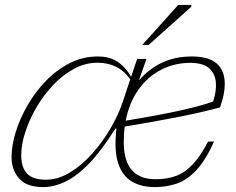

<svg xmlns="http://www.w3.org/2000/svg" viewBox="-20 -752 963 782"><path d="M852 -175.5Q817.5 -99.5 780 -59.2Q742.5 -19 700.5 -4.5Q658.5 10 610 10Q555 10 516.2 -13.2Q477.5 -36.5 460.8 -88.8Q444 -141 454.5 -228.5H450Q394.5 -139.5 344 -87.2Q293.5 -35 246.8 -12.5Q200 10 155.5 10Q88.5 10 57.8 -25Q27 -60 27 -112.5Q27 -159 44 -214Q61 -269 92.2 -323.2Q123.5 -377.5 167 -422.5Q210.5 -467.5 264 -494.8Q317.5 -522 378.5 -522Q427.5 -522 460.2 -499.5Q493 -477 514 -439L538.5 -512H576.5L545.5 -424Q585.5 -470.5 638.8 -496.2Q692 -522 762 -522Q895.5 -522 895.5 -409.5Q895.5 -368.5 876 -314.5Q799.5 -294 708.8 -276Q618 -258 488 -236.5Q484 -206 484 -173.5Q484 -22 613.5 -22Q660 -22 696.2 -35.2Q732.5 -48.5 764.2 -81.8Q796 -115 827.5 -175.5ZM66.5 -120Q66.5 -68.5 91 -44.2Q115.5 -20 167 -20Q215.5 -20 263.2 -48.5Q311 -77 353.5 -124Q396 -171 429.2 -227.5Q462.5 -284 481 -340L510.5 -429Q463 -496.5 377 -496.5Q327 -496.5 281 -471.5Q235 -446.5 196 -405.2Q157 -364 128 -314Q99 -264 82.8 -213.5Q66.5 -163 66.5 -120ZM755 -496Q691 -496 636.8 -468.2Q582.5 -440.5 544.5 -387.8Q506.5 -335 492 -260.5Q634.5 -284 717.8 -302.8Q801 -321.5 848 -338.5Q862 -380.5 859.2 -416.2Q856.5 -452 831.8 -474Q807 -496 755 -496ZM559.5 -569 706 -732H760.5L758.5 -724L585.5 -569Z"/></svg>

Font: Newsreader 6pt ExtraLight
Style: Italic
Weight: 275
Italic angle: -17°
Designer: Hugues Gentile
Foundry: Production Type
Version: Version 1.003; ttfautohint (v1.8.3)